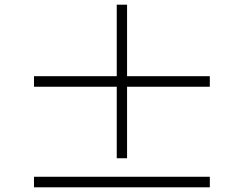

<svg xmlns="http://www.w3.org/2000/svg" viewBox="-20 -808 1040 819"><path d="M522 -133H478V-438H125V-483H478V-788H522V-483H875V-438H522ZM125 -54H875V-9H125Z"/></svg>

Font: Noto Serif JP ExtraLight Medium
Style: Regular
Weight: 500
Version: Version 2.003-H1;hotconv 1.1.1;makeotfexe 2.6.0